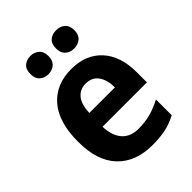

<svg xmlns="http://www.w3.org/2000/svg" viewBox="-218 -951 976 976"><g transform="rotate(-45 270.0 -463.0)"><path d="M277 -649Q382 -649 442 -583.5Q502 -518 502 -402V-329H183Q185 -263 216.5 -227.5Q248 -192 305 -192Q352 -192 391.5 -202.5Q431 -213 473 -235V-122Q435 -101 393.5 -92Q352 -83 297 -83Q177 -83 109 -154Q41 -225 41 -362Q41 -504 104.5 -576.5Q168 -649 277 -649ZM277 -545Q238 -545 213 -517Q188 -489 185 -426H369Q369 -479 346 -512Q323 -545 277 -545ZM113 -777Q113 -811 131.5 -827Q150 -843 177 -843Q205 -843 224 -826.5Q243 -810 243 -777Q243 -745 224 -728.5Q205 -712 177 -712Q150 -712 131.5 -728.5Q113 -745 113 -777ZM297 -777Q297 -811 315.5 -827Q334 -843 363 -843Q391 -843 410 -826.5Q429 -810 429 -777Q429 -745 410 -728.5Q391 -712 363 -712Q334 -712 315.5 -728.5Q297 -745 297 -777Z"/></g></svg>

Font: Noto Sans Telugu UI SemiCondensed
Style: Bold
Weight: 700
Width: 4
Designer: Jelle Bosma - Monotype Design Team
Foundry: Monotype Imaging Inc.
Version: Version 2.005; ttfautohint (v1.8.4.7-5d5b)